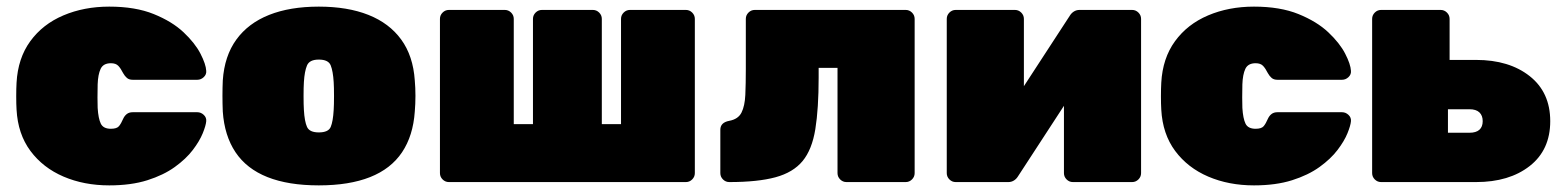

<svg xmlns="http://www.w3.org/2000/svg" viewBox="-20 -550 4728 580"><path d="M310 10Q234 10 172 -16.5Q110 -43 72 -94Q34 -145 30 -219Q29 -235 29 -259Q29 -283 30 -300Q34 -374 71.5 -425.5Q109 -477 171.5 -503.5Q234 -530 310 -530Q389 -530 444.5 -507.5Q500 -485 534.5 -452.5Q569 -420 585.5 -388Q602 -356 603 -336Q604 -325 595.5 -317Q587 -309 576 -309H381Q370 -309 363.5 -314.5Q357 -320 352 -329Q345 -343 337.5 -351Q330 -359 315 -359Q292 -359 284 -342Q276 -325 275 -295Q274 -252 275 -224Q277 -192 284.5 -176.5Q292 -161 315 -161Q333 -161 339.5 -169Q346 -177 352 -191Q356 -200 363 -205.5Q370 -211 381 -211H576Q587 -211 595.5 -203Q604 -195 603 -184Q602 -171 592.5 -147.5Q583 -124 562.5 -97Q542 -70 508 -45.5Q474 -21 425 -5.5Q376 10 310 10Z M943 10Q851 10 788 -15Q725 -40 691.5 -90Q658 -140 653 -213Q652 -236 652 -260.5Q652 -285 653 -307Q658 -381 694 -430.5Q730 -480 793 -505Q856 -530 943 -530Q1030 -530 1093 -505Q1156 -480 1192 -430.5Q1228 -381 1233 -307Q1235 -285 1235 -260.5Q1235 -236 1233 -213Q1228 -140 1194.5 -90Q1161 -40 1098 -15Q1035 10 943 10ZM943 -150Q972 -150 979 -166.5Q986 -183 988 -218Q989 -233 989 -260Q989 -287 988 -302Q986 -335 979 -352.5Q972 -370 943 -370Q915 -370 907.5 -352.5Q900 -335 898 -302Q897 -287 897 -260Q897 -233 898 -218Q900 -183 907.5 -166.5Q915 -150 943 -150Z M1336 0Q1325 0 1317 -8Q1309 -16 1309 -27V-493Q1309 -504 1317 -512Q1325 -520 1336 -520H1505Q1516 -520 1524 -512Q1532 -504 1532 -493V-175H1590V-493Q1590 -504 1598 -512Q1606 -520 1617 -520H1771Q1782 -520 1790 -512Q1798 -504 1798 -493V-175H1856V-493Q1856 -504 1864 -512Q1872 -520 1883 -520H2052Q2063 -520 2071 -512Q2079 -504 2079 -493V-27Q2079 -16 2071 -8Q2063 0 2052 0Z M2183 0Q2172 0 2164 -8Q2156 -16 2156 -27V-158Q2156 -180 2183 -185Q2210 -190 2220 -210Q2230 -230 2231.5 -263.5Q2233 -297 2233 -341V-493Q2233 -504 2241 -512Q2249 -520 2260 -520H2716Q2727 -520 2735 -512Q2743 -504 2743 -493V-27Q2743 -16 2735 -8Q2727 0 2716 0H2537Q2526 0 2518 -8Q2510 -16 2510 -27V-345H2453V-316Q2453 -222 2443 -160Q2433 -98 2404.5 -63.5Q2376 -29 2322.5 -14.5Q2269 0 2183 0Z M2867 0Q2856 0 2848 -8Q2840 -16 2840 -27V-493Q2840 -504 2848 -512Q2856 -520 2867 -520H3046Q3057 -520 3065 -512Q3073 -504 3073 -493V-178L3012 -196L3212 -503Q3217 -511 3224.5 -515.5Q3232 -520 3241 -520H3400Q3411 -520 3419 -512Q3427 -504 3427 -493V-27Q3427 -16 3419 -8Q3411 0 3400 0H3221Q3210 0 3202 -8Q3194 -16 3194 -27V-342L3255 -324L3055 -17Q3050 -9 3042.5 -4.5Q3035 0 3026 0Z M3768 10Q3692 10 3630 -16.5Q3568 -43 3530 -94Q3492 -145 3488 -219Q3487 -235 3487 -259Q3487 -283 3488 -300Q3492 -374 3529.5 -425.5Q3567 -477 3629.5 -503.5Q3692 -530 3768 -530Q3847 -530 3902.5 -507.5Q3958 -485 3992.5 -452.5Q4027 -420 4043.5 -388Q4060 -356 4061 -336Q4062 -325 4053.5 -317Q4045 -309 4034 -309H3839Q3828 -309 3821.5 -314.5Q3815 -320 3810 -329Q3803 -343 3795.5 -351Q3788 -359 3773 -359Q3750 -359 3742 -342Q3734 -325 3733 -295Q3732 -252 3733 -224Q3735 -192 3742.5 -176.5Q3750 -161 3773 -161Q3791 -161 3797.5 -169Q3804 -177 3810 -191Q3814 -200 3821 -205.5Q3828 -211 3839 -211H4034Q4045 -211 4053.5 -203Q4062 -195 4061 -184Q4060 -171 4050.5 -147.5Q4041 -124 4020.5 -97Q4000 -70 3966 -45.5Q3932 -21 3883 -5.5Q3834 10 3768 10Z M4152 0Q4141 0 4133 -8Q4125 -16 4125 -27V-493Q4125 -504 4133 -512Q4141 -520 4152 -520H4332Q4343 -520 4351 -512Q4359 -504 4359 -493V-369H4439Q4539 -369 4601 -320Q4663 -271 4663 -184Q4663 -97 4601 -48.5Q4539 0 4439 0ZM4354 -149H4419Q4439 -149 4449 -158Q4459 -167 4459 -184Q4459 -201 4449 -210.5Q4439 -220 4419 -220H4354Z"/></svg>

Font: Rubik Black
Style: Regular
Weight: 900
Designer: Hubert and Fischer
Foundry: Hubert and Fischer
Version: Version 2.300;gftools[0.9.30]